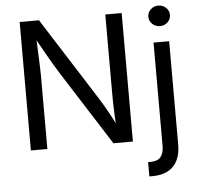

<svg xmlns="http://www.w3.org/2000/svg" viewBox="-61 -814 1119 1083"><g transform="rotate(-5 498.0 -273.0)"><path d="M87.9 0V-727.5H197.3L493.2 -262.2Q504.9 -244.1 521.5 -215.8Q538.1 -187.5 557.4 -151.9Q576.7 -116.2 595.2 -75.7H582Q577.6 -117.7 575.7 -156Q573.7 -194.3 573.2 -226.6Q572.8 -258.8 572.8 -281.2V-727.5H665.5V0H555.2L291.5 -414.1Q273.4 -442.9 255.1 -473.4Q236.8 -503.9 213.4 -545.7Q189.9 -587.4 155.3 -648.9H172.4Q174.8 -594.7 176.8 -548.8Q178.7 -502.9 179.9 -468.8Q181.2 -434.6 181.2 -415V0ZM830.1 -545.9H918.5V39.1Q918.9 90.8 900.9 127.9Q882.8 165 847.2 184.6Q811.5 204.1 758.3 204.1H740.7V123H756.8Q794.9 123 812.5 101.3Q830.1 79.6 830.1 39.1ZM874.5 -635.3Q849.6 -635.3 831.5 -652.3Q813.5 -669.4 813.5 -693.4Q813.5 -717.8 831.5 -734.6Q849.6 -751.5 874.5 -751.5Q899.9 -751.5 918 -734.6Q936 -717.8 936 -693.4Q936 -669.4 918 -652.3Q899.9 -635.3 874.5 -635.3Z"/></g></svg>

Font: Atlassian Sans
Style: Regular
Weight: 400
Designer: Rasmus Andersson
Foundry: Modifications by Atlassian Pty Ltd, manufactured by rsms
Version: Version 4.001;git-9221beed3